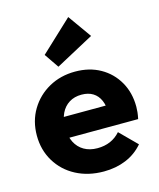

<svg xmlns="http://www.w3.org/2000/svg" viewBox="-115 -845 779 938"><g transform="rotate(-15 274.0 -376.0)"><path d="M294 11Q215 11 153.5 -21.5Q92 -54 57 -112Q22 -170 22 -243Q22 -316 56.5 -373.5Q91 -431 150 -464Q209 -497 283 -497Q355 -497 410 -466Q465 -435 496.5 -380Q528 -325 528 -254Q528 -241 526.5 -226.5Q525 -212 521 -193L102 -192V-297L456 -298L390 -254Q389 -296 377 -323.5Q365 -351 341.5 -365.5Q318 -380 284 -380Q248 -380 221.5 -363.5Q195 -347 180.5 -317Q166 -287 166 -244Q166 -201 181.5 -170.5Q197 -140 225.5 -123.5Q254 -107 293 -107Q329 -107 358 -119.5Q387 -132 409 -157L493 -73Q457 -31 406 -10Q355 11 294 11ZM211 -541 161 -614 320 -763 404 -645Z"/></g></svg>

Font: Outfit
Style: Bold
Weight: 700
Designer: Rodrigo Fuenzalida
Foundry: fragTYPE
Version: Version 1.100;gftools[0.9.27]